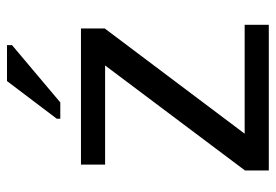

<svg xmlns="http://www.w3.org/2000/svg" viewBox="-138 -638 776 540"><g transform="rotate(-90 250.0 -368.0)"><path d="M40.5 0H450.2V-67.9H144L439.9 -461.4V-528.3H57.1V-460.4H335.9L40.5 -66.9ZM186 -586.4H231.9L393.1 -722.2V-736.3H292L186 -596.2Z"/></g></svg>

Font: Arimo
Style: Regular
Weight: 400
Designer: Steve Matteson
Foundry: Monotype Imaging Inc.
Version: Version 1.32